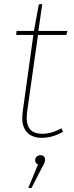

<svg xmlns="http://www.w3.org/2000/svg" viewBox="-20 -672 364 950"><path d="M114 -118Q112 -98 112 -89Q112 -10 189 -10Q234 -10 284 -37L292 -20Q239 10 187 10Q141 10 115.5 -15.5Q90 -41 90 -89Q90 -97 92 -117L145 -499H60L62 -519H148L172 -650L189 -652L170 -519H314L308 -499H168ZM203 117Q203 126 199.5 134.5Q196 143 184 164L136 258H120L168 142Q154 136 154 121Q154 110 161.5 103Q169 96 181 96Q191 96 197 102Q203 108 203 117Z"/></svg>

Font: FiraGO Thin
Style: Italic
Weight: 100
Italic angle: -8°
Designer: bBox Type GmbH
Foundry: bBox Type GmbH
Version: Version 1.001